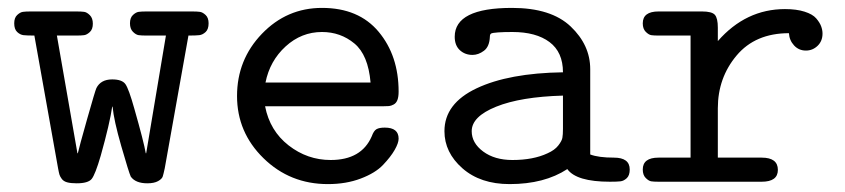

<svg xmlns="http://www.w3.org/2000/svg" viewBox="-20 -460 2140 486"><path d="M16 -401Q16 -415 23.5 -422Q31 -429 38 -430Q45 -431 58 -431H173Q186 -431 193 -430Q200 -429 207.5 -421.5Q215 -414 215 -400Q215 -386 207.5 -379Q200 -372 193 -371Q186 -370 173 -370H124L176 -72H177Q180 -86 200.5 -158.5Q221 -231 224 -237Q235 -259 264 -259Q289 -259 297.5 -247Q306 -235 320 -185Q344 -101 349 -72H350L400 -370H351Q338 -370 331 -371Q324 -372 316.5 -379.5Q309 -387 309 -401Q309 -415 316.5 -422Q324 -429 331 -430Q338 -431 351 -431H466Q479 -431 486 -430Q493 -429 500.5 -422Q508 -415 508 -401Q508 -386 500.5 -379Q493 -372 484.5 -371Q476 -370 457 -370L397 -34Q394 -20 392 -13.5Q390 -7 380 -1.5Q370 4 353 4Q323 4 311 -13Q306 -24 287 -90Q268 -156 265 -190H264Q258 -148 235 -66Q221 -18 212 -7Q203 4 174 4Q159 4 150 1.5Q141 -1 136.5 -7Q132 -13 130.5 -18Q129 -23 127 -34L67 -370Q48 -370 39.5 -371Q31 -372 23.5 -379Q16 -386 16 -401Z M795 -440Q888 -440 938.5 -379.5Q989 -319 989 -228Q989 -215 986 -207Q983 -199 976.5 -195.5Q970 -192 964.5 -191.5Q959 -191 949 -191H651Q663 -129 710.5 -92Q758 -55 817 -55Q895 -55 921 -115Q926 -129 933 -133Q940 -137 954 -137Q989 -137 989 -109Q989 -98 979 -80.5Q969 -63 949.5 -42.5Q930 -22 893 -8Q856 6 810 6Q714 6 647 -59.5Q580 -125 580 -217Q580 -309 643 -374.5Q706 -440 795 -440ZM652 -251H918Q912 -321 877 -350Q842 -379 795 -379Q743 -379 703 -342.5Q663 -306 652 -251Z M1105 -128Q1105 -198 1186.5 -236.5Q1268 -275 1405 -277Q1405 -328 1371 -353.5Q1337 -379 1277 -379Q1255 -379 1241 -378Q1226 -377 1223 -375Q1220 -373 1220 -367Q1219 -342 1205 -331.5Q1191 -321 1176 -321Q1157 -321 1144 -333Q1131 -345 1131 -367Q1131 -440 1276 -440Q1375 -440 1424.5 -393Q1474 -346 1474 -285V-69Q1495 -61 1534 -61Q1574 -61 1574 -31Q1574 -16 1566.5 -9Q1559 -2 1550.5 -1Q1542 0 1524 0Q1439 0 1416 -32Q1358 6 1270 6Q1196 6 1150.5 -34Q1105 -74 1105 -128ZM1174 -128Q1174 -98 1203 -76.5Q1232 -55 1277 -55Q1330 -55 1366 -72Q1384 -80 1393 -91.5Q1402 -103 1403.5 -111Q1405 -119 1405 -134V-218Q1298 -215 1236 -190Q1174 -165 1174 -128Z M1607 -31Q1607 -61 1647 -61H1728V-370H1647Q1635 -370 1628.5 -371Q1622 -372 1614.5 -379.5Q1607 -387 1607 -401Q1607 -431 1647 -431H1757Q1782 -431 1789.5 -422.5Q1797 -414 1797 -390V-356Q1868 -437 1967 -437Q1996 -437 2016.5 -430.5Q2037 -424 2046 -413.5Q2055 -403 2058.5 -393.5Q2062 -384 2062 -375Q2062 -356 2049.5 -344Q2037 -332 2020 -332Q2002 -332 1990 -345Q1978 -358 1977 -376Q1892 -376 1844.5 -319.5Q1797 -263 1797 -186V-61H1908Q1949 -61 1949 -30Q1949 0 1908 0H1647Q1635 0 1628.5 -1Q1622 -2 1614.5 -9.5Q1607 -17 1607 -31Z"/></svg>

Font: CMU Typewriter Text
Style: Regular
Weight: 500
Monospace: yes
Version: Version 0.7.0